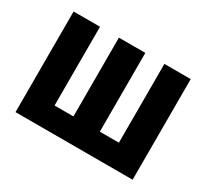

<svg xmlns="http://www.w3.org/2000/svg" viewBox="-111 -701 945 873"><g transform="rotate(30 361.5 -264.0)"><path d="M188.5 -528.3V-114.7H287.6V-528.3H426.3V-114.7H526.4V-528.3H664.6V0H49.8V-528.3Z"/></g></svg>

Font: MAUL Condensed Bold
Style: Condensed Bold
Weight: 700
Designer: MAUL
Version: Version 1.0; 2020; ttfautohint (v1.8.3)